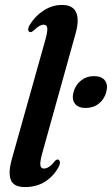

<svg xmlns="http://www.w3.org/2000/svg" viewBox="-20 -749 454 778"><path d="M286.5 -614 152.5 -133Q141.5 -93.5 143.5 -79.8Q145.5 -66 158 -66Q167 -66 177.5 -72.2Q188 -78.5 202 -96Q209 -103.5 214.5 -102.5Q220.5 -102 222.5 -93.8Q224.5 -85.5 217 -71.5Q197.5 -35.5 163 -13.2Q128.5 9 81.5 9Q35 9 23.8 -20.2Q12.5 -49.5 28 -104.5L164 -588.5Q173.5 -623 171.5 -636Q169.5 -649 157.5 -649Q149.5 -649 140 -644Q130.5 -639 116 -625Q107 -617.5 102 -619Q96 -619.5 94.5 -627.2Q93 -635 100 -647.5Q122 -684 157 -706.5Q192 -729 231.5 -729Q274.5 -729 288.2 -699.5Q302 -670 286.5 -614ZM327 -311.5Q297 -311.5 283.5 -329.2Q270 -347 278 -376Q285.5 -404.5 308 -422.5Q330.5 -440.5 361 -440.5Q392 -440.5 405.2 -422.8Q418.5 -405 410.5 -376Q403 -347 380.5 -329.2Q358 -311.5 327 -311.5Z"/></svg>

Font: Fraunces 144pt S050 SemiBold
Style: Italic
Weight: 600
Italic angle: -16°
Version: Version 1.000; ttfautohint (v1.8.3)